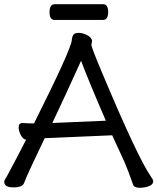

<svg xmlns="http://www.w3.org/2000/svg" viewBox="-27 -872 744 907"><path d="M220.2 -291 473.1 -301.8Q391.1 -490.7 356 -585Q278.3 -413.1 220.2 -291ZM632.8 15.1Q606.9 15.1 601.1 -1Q582 -57.1 561 -106.9L502.9 -232.9L345.2 -226.1Q199.2 -219.2 184.1 -219.2Q101.1 -47.4 86.9 -7.8Q79.1 13.2 37.1 13.2Q-6.8 13.2 -6.8 -12.2Q-6.8 -20 -2.4 -26.1Q2 -32.2 5.9 -39.6Q9.8 -46.9 19.3 -64.9Q28.8 -83 48.3 -119.4Q67.9 -155.8 96.2 -211.9H99.1Q83 -211.9 72 -232.4Q61 -252.9 61 -270Q61 -291 79.1 -291Q98.1 -289.1 133.8 -289.1Q306.6 -634.3 312 -681.2Q314 -701.2 320.6 -709Q327.1 -716.8 346.2 -716.8Q362.3 -716.8 383.1 -706.8Q403.8 -696.8 408.2 -680.2L404.8 -660.2Q404.8 -647.9 458 -522Q624 -127 685.1 -39.1Q697.3 -22 696.8 -16.1Q696.8 0 676.3 7.6Q655.8 15.1 632.8 15.1ZM459 -777.8H231Q207 -777.8 207 -814.9Q207 -852.1 231.9 -852.1H460Q483.9 -852.1 483.9 -814.9Q483.9 -777.8 459 -777.8Z"/></svg>

Font: LXGW WenKai Screen R
Style: Regular
Weight: 400
Designer: Fontworks Inc.
Version: Version 1.235;May 31, 2022